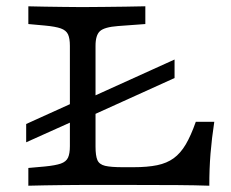

<svg xmlns="http://www.w3.org/2000/svg" viewBox="-20 -591 735 611"><path d="M240.9 -209.2V-268.1L535.5 -401.6V-342.7ZM63.3 -138.2V-196.4L240.9 -276.9V-218ZM234.7 -2.4Q210.5 -2.4 181.4 -2Q152.3 -1.6 123.2 -1.2Q94.1 -0.8 70.2 0V-56.5L122.8 -61.2Q156.3 -64.5 173.4 -70.4Q190.5 -76.4 196.5 -89.4Q202.4 -102.3 202.4 -125.8V-369.4H284V-124.6Q284 -95.5 289.9 -81.7Q295.8 -67.8 314.4 -63.3Q333 -58.9 371 -58.9H404Q449.2 -58.9 480.2 -65.3Q511.1 -71.7 532.8 -87.5Q554.5 -103.3 571.1 -131.4Q587.6 -159.4 603.1 -203.4H661.9Q653.9 -150.9 649.9 -102Q646 -53.2 646.1 0Q601.9 -1.6 543.8 -2Q485.6 -2.4 409.2 -2.4H242.8ZM234.7 -568.5H243.6H248.8Q277.6 -568.5 311.1 -569Q344.6 -569.4 378.8 -569.8Q413 -570.2 442.5 -571V-514.5L355.5 -508.1Q312.5 -504.9 298.2 -492Q284 -479.2 284 -445.2V-369.4H202.4V-445.2Q202.4 -468.7 196.5 -481.6Q190.5 -494.5 173.4 -500.6Q156.3 -506.6 122.8 -509.7L70.2 -514.5V-570.9Q94.1 -570.2 123.2 -569.8Q152.3 -569.4 181.4 -569Q210.5 -568.5 234.7 -568.5Z"/></svg>

Font: Playfair 5pt SemiExpanded Light
Style: Regular
Weight: 300
Width: 6
Designer: Claus Eggers Sørensen
Foundry: Claus Eggers Sørensen
Version: Version 2.203